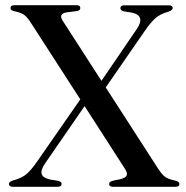

<svg xmlns="http://www.w3.org/2000/svg" viewBox="-20 -720 718 740"><path d="M591 -67.5Q607 -43 620.8 -35.5Q634.5 -28 657 -23.5Q671.5 -19.5 671.5 -11Q671.5 0 656 0H416Q400.5 0 400.5 -11Q400.5 -16 404.5 -19Q408.5 -22 421.5 -25Q458.5 -30.5 466.2 -40.5Q474 -50.5 461.5 -69.5L306 -311L154 -90.5Q135.5 -63.5 140.8 -48.8Q146 -34 173.5 -28L205 -23Q217.5 -19 217.5 -11.5Q217.5 0 202 0H30Q14.5 0 14.5 -11.5Q14.5 -19.5 30 -24.5Q64.5 -33.5 83 -49.8Q101.5 -66 124.5 -99.5L289.5 -337L96.5 -636Q82.5 -657.5 69.5 -665Q56.5 -672.5 36 -676.5Q26.5 -679 23.5 -681.8Q20.5 -684.5 20.5 -689Q20.5 -700 36 -700H274.5Q289.5 -700 289.5 -689Q289.5 -680 277.5 -677.5L238 -672.5Q203.5 -667.5 222 -639.5L371 -408.5L507.5 -608.5Q542 -660 487.5 -671.5L456 -676.5Q444 -680 444 -688.5Q444 -699.5 459 -699.5H630.5Q645.5 -699.5 645.5 -689Q645.5 -680 627.5 -674.5Q596 -665.5 577.8 -648.8Q559.5 -632 538.5 -601.5L387.5 -383Z"/></svg>

Font: Fraunces 72pt
Style: Regular
Weight: 400
Version: Version 1.000;[0bf87f6ff]